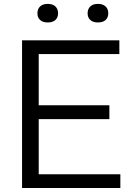

<svg xmlns="http://www.w3.org/2000/svg" viewBox="-20 -942 666 962"><path d="M90.5 0V-740H578V-671H174V-414.5H528V-345H174V-69H583V0ZM470.5 -829.5Q446 -829.5 432.5 -841.8Q419 -854 419 -875.5Q419 -897 432.5 -909.8Q446 -922.5 470.5 -922.5Q495.5 -922.5 509 -909.8Q522.5 -897 522.5 -875.5Q522.5 -854 509 -841.8Q495.5 -829.5 470.5 -829.5ZM219.5 -829.5Q194.5 -829.5 181 -841.8Q167.5 -854 167.5 -875.5Q167.5 -897 181 -909.8Q194.5 -922.5 219.5 -922.5Q244 -922.5 257.5 -909.8Q271 -897 271 -875.5Q271 -854 257.5 -841.8Q244 -829.5 219.5 -829.5Z"/></svg>

Font: Encode Sans SmExp
Style: Regular
Weight: 400
Width: 6
Designer: Multiple Designers
Foundry: Impallari Type
Version: Version 3.002; ttfautohint (v1.8.3) -l 8 -r 50 -G 200 -x 14 